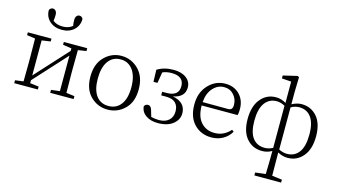

<svg xmlns="http://www.w3.org/2000/svg" viewBox="-109 -1199 3274 1863"><g transform="rotate(15 1527.5 -267.5)"><path d="M358.4 -619.1Q283.2 -619.1 235.8 -662.1Q188.5 -705.1 188.5 -772.5Q201.2 -796.9 223.6 -796.9Q241.2 -796.9 252.9 -782.7Q264.6 -768.6 264.6 -743.2Q264.6 -710.9 259.8 -683.6Q296.9 -652.3 358.4 -652.3Q418 -652.3 456.1 -684.6Q451.2 -711.9 451.2 -743.2Q451.2 -768.6 462.4 -782.7Q473.6 -796.9 491.2 -796.9Q515.6 -796.9 526.4 -772.5Q526.4 -705.1 479.5 -662.1Q432.6 -619.1 358.4 -619.1ZM644.5 -482.4 561.5 -469.7Q559.6 -360.4 559.6 -284.2V-226.6Q559.6 -149.4 561.5 -40L644.5 -29.3V0H409.2V-29.3L496.1 -40V-396.5L197.3 -69.3V-40L285.2 -29.3V0H47.9V-29.3L130.9 -40Q132.8 -149.4 132.8 -226.6V-284.2Q132.8 -361.3 130.9 -470.7L47.9 -482.4V-510.7H285.2V-482.4L197.3 -469.7V-117.2L496.1 -444.3V-469.7L409.2 -482.4V-510.7H644.5Z M1158.7 -56.2Q1086.9 13.7 987.3 13.7Q887.7 13.7 816.4 -56.2Q745.1 -126 745.1 -253.9Q745.1 -381.8 816.9 -453.6Q888.7 -525.4 987.3 -525.4Q1085.9 -525.4 1158.2 -453.6Q1230.5 -381.8 1230.5 -253.9Q1230.5 -126 1158.7 -56.2ZM987.3 -22.5Q1066.4 -22.5 1111.3 -82.5Q1156.2 -142.6 1156.2 -253.9Q1156.2 -365.2 1110.8 -427.7Q1065.4 -490.2 987.3 -490.2Q908.2 -490.2 863.8 -428.2Q819.3 -366.2 819.3 -253.9Q819.3 -141.6 863.3 -82Q907.2 -22.5 987.3 -22.5Z M1349.6 -362.3 1345.7 -482.4Q1415 -525.4 1509.8 -525.4Q1589.8 -525.4 1637.7 -489.3Q1685.5 -453.1 1685.5 -394.5Q1685.5 -296.9 1568.4 -274.4Q1699.2 -249 1699.2 -137.7Q1699.2 -74.2 1644 -30.3Q1588.9 13.7 1492.2 13.7Q1421.9 13.7 1374.5 -17.6Q1327.1 -48.8 1319.3 -106.4Q1329.1 -132.8 1359.4 -132.8Q1387.7 -130.9 1398.4 -89.8L1417 -27.3Q1458 -17.6 1496.1 -17.6Q1557.6 -17.6 1594.2 -49.8Q1630.9 -82 1630.9 -140.6Q1630.9 -193.4 1600.6 -224.1Q1570.3 -254.9 1504.9 -254.9H1456.1V-291H1499Q1622.1 -291 1622.1 -389.6Q1622.1 -490.2 1498 -490.2Q1449.2 -490.2 1408.2 -472.7L1389.6 -362.3Z M1861.3 -295.9 2115.2 -294.9Q2141.6 -294.9 2151.9 -308.1Q2162.1 -321.3 2162.1 -347.7Q2162.1 -405.3 2124.5 -447.8Q2086.9 -490.2 2026.4 -490.2Q1962.9 -490.2 1915.5 -438Q1868.2 -385.7 1861.3 -295.9ZM2221.7 -261.7H1860.4Q1861.3 -149.4 1913.1 -92.8Q1964.8 -36.1 2047.9 -36.1Q2142.6 -36.1 2207 -110.4L2226.6 -95.7Q2196.3 -43.9 2145 -15.1Q2093.8 13.7 2030.3 13.7Q1924.8 13.7 1856.9 -56.6Q1789.1 -127 1789.1 -253.9Q1789.1 -374 1859.9 -449.7Q1930.7 -525.4 2030.3 -525.4Q2119.1 -525.4 2173.8 -468.8Q2228.5 -412.1 2228.5 -322.3Q2228.5 -282.2 2221.7 -261.7Z M2637.7 -43.9V-466.8Q2594.7 -490.2 2555.7 -490.2Q2479.5 -490.2 2436 -430.2Q2392.6 -370.1 2392.6 -252Q2392.6 -135.7 2435.5 -79.1Q2478.5 -22.5 2555.7 -22.5Q2597.7 -22.5 2637.7 -43.9ZM2698.2 -466.8V-43.9Q2738.3 -22.5 2781.2 -22.5Q2857.4 -22.5 2900.4 -81.5Q2943.4 -140.6 2943.4 -258.8Q2943.4 -375 2900.4 -432.6Q2857.4 -490.2 2781.2 -490.2Q2738.3 -490.2 2698.2 -466.8ZM2698.2 -617.2V-498Q2749 -525.4 2795.9 -525.4Q2890.6 -525.4 2950.7 -456.5Q3010.7 -387.7 3010.7 -258.8Q3010.7 -129.9 2950.2 -58.1Q2889.6 13.7 2795.9 13.7Q2744.1 13.7 2696.3 -13.7Q2696.3 96.7 2698.2 219.7L2798.8 232.4V261.7H2530.3V232.4L2633.8 219.7Q2637.7 92.8 2637.7 -12.7Q2591.8 13.7 2539.1 13.7Q2444.3 13.7 2384.8 -54.7Q2325.2 -123 2325.2 -251Q2325.2 -380.9 2385.3 -453.1Q2445.3 -525.4 2539.1 -525.4Q2591.8 -525.4 2639.6 -496.1V-710L2544.9 -716.8V-746.1L2685.5 -779.3L2702.1 -771.5Z"/></g></svg>

Font: GenYoMin TW TTF Light
Style: Regular
Weight: 300
Version: Version 1.300